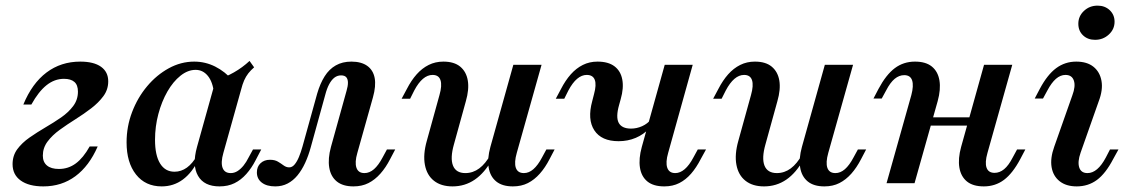

<svg xmlns="http://www.w3.org/2000/svg" viewBox="-20 -644 3972 675"><path d="M132.3 11.3Q81.5 11.3 52.8 -9.3Q24.2 -29.8 24.2 -66.9Q24.2 -96.8 40.7 -119.4Q57.3 -141.9 83.9 -160.5Q110.5 -179 139.5 -196Q168.5 -212.9 194.8 -231Q221 -249.2 237.5 -271.4Q254 -293.5 254 -321.8Q254 -345.2 241.5 -356Q229 -366.9 204.8 -366.9Q171.8 -366.9 143.5 -344.4Q115.3 -321.8 90.3 -276.6H62.1Q92.7 -350.8 143.5 -389.1Q194.4 -427.4 262.1 -427.4Q309.7 -427.4 335.1 -409.3Q360.5 -391.1 360.5 -358.1Q360.5 -329 343.5 -306Q326.6 -283.1 300.8 -263.3Q275 -243.5 245.6 -225Q216.1 -206.5 189.9 -187.5Q163.7 -168.5 147.2 -146.4Q130.6 -124.2 130.6 -96.8Q130.6 -74.2 145.2 -62.1Q159.7 -50 187.1 -50Q220.2 -50 246.4 -69.4Q272.6 -88.7 295.2 -129H323.4Q293.5 -60.5 245.2 -24.6Q196.8 11.3 132.3 11.3Z M548.4 11.3Q491.1 11.3 458.1 -30.6Q425 -72.6 425 -143.5Q425 -199.2 444.4 -250Q463.7 -300.8 497.2 -340.7Q530.6 -380.6 573.4 -404Q616.1 -427.4 662.9 -427.4Q701.6 -427.4 736.3 -410.1Q771 -392.7 799.2 -360.5L732.3 -316.1Q728.2 -355.6 710.9 -377Q693.5 -398.4 667.7 -398.4Q640.3 -398.4 614.5 -377.8Q588.7 -357.3 568.5 -322.2Q548.4 -287.1 536.7 -243.1Q525 -199.2 525 -152.4Q525 -98.4 542.7 -69.4Q560.5 -40.3 593.5 -40.3Q616.9 -40.3 637.1 -54.8Q657.3 -69.4 673.4 -98.4L677.4 -82.3Q655.6 -37.1 623 -12.9Q590.3 11.3 548.4 11.3ZM751.6 11.3Q697.6 11.3 676.2 -25.8Q654.8 -62.9 672.6 -127.4L737.9 -361.3Q772.6 -372.6 802.4 -389.5Q832.3 -406.5 857.3 -429.8L873.4 -407.3Q861.3 -396.8 852.8 -385.9Q844.4 -375 838.3 -361.3Q832.3 -347.6 827.4 -328.2L765.3 -106.5Q755.6 -72.6 762.5 -54Q769.4 -35.5 791.1 -35.5Q804 -35.5 815.3 -42.7Q826.6 -50 836.3 -62.1Q846 -74.2 854 -90.3L869.4 -118.5H898.4L878.2 -79.8Q864.5 -53.2 846 -32.3Q827.4 -11.3 804.4 0Q781.5 11.3 751.6 11.3Z M947.6 11.3Q917.7 11.3 900.4 -2Q883.1 -15.3 883.1 -37.9Q883.1 -58.1 896 -70.2Q908.9 -82.3 929 -82.3Q946 -82.3 956.9 -75.8Q967.7 -69.4 977 -62.5Q986.3 -55.6 996.8 -55.6Q1007.3 -55.6 1015.7 -65.7Q1024.2 -75.8 1031 -92.3Q1037.9 -108.9 1043.5 -129L1095.2 -315.3Q1105.6 -350.8 1121.4 -375.8Q1137.1 -400.8 1160.5 -414.1Q1183.9 -427.4 1215.3 -427.4Q1250 -427.4 1271 -412.5Q1291.9 -397.6 1297.2 -369.8Q1302.4 -341.9 1291.1 -301.6L1236.3 -106.5Q1226.6 -73.4 1233.1 -54.4Q1239.5 -35.5 1261.3 -35.5Q1279 -35.5 1294.8 -49.2Q1310.5 -62.9 1325 -90.3L1340.3 -118.5H1369.4L1351.6 -84.7Q1336.3 -54.8 1317.3 -33.5Q1298.4 -12.1 1275.4 -0.4Q1252.4 11.3 1222.6 11.3Q1185.5 11.3 1164.1 -6Q1142.7 -23.4 1137.5 -54.8Q1132.3 -86.3 1143.5 -127.4L1198.4 -325Q1203.2 -341.1 1203.2 -353.2Q1203.2 -365.3 1197.6 -372.2Q1191.9 -379 1179 -379Q1166.1 -379 1155.6 -371Q1145.2 -362.9 1137.1 -347.6Q1129 -332.3 1123.4 -310.5L1072.6 -126.6Q1064.5 -96.8 1052.8 -71.4Q1041.1 -46 1025.8 -27.4Q1010.5 -8.9 991.1 1.2Q971.8 11.3 947.6 11.3Z M1571 11.3Q1530.6 11.3 1505.6 -8.5Q1480.6 -28.2 1473.8 -64.5Q1466.9 -100.8 1480.6 -149.2L1525 -309.7Q1534.7 -343.5 1528.6 -362.1Q1522.6 -380.6 1500.8 -380.6Q1483.1 -380.6 1466.9 -366.9Q1450.8 -353.2 1436.3 -325.8L1421.8 -296.8H1391.9L1410.5 -331.5Q1425.8 -361.3 1444.8 -382.7Q1463.7 -404 1487.1 -415.7Q1510.5 -427.4 1538.7 -427.4Q1576.6 -427.4 1598 -409.7Q1619.4 -391.9 1624.6 -360.9Q1629.8 -329.8 1617.7 -287.9L1575.8 -136.3Q1562.1 -87.9 1572.6 -61.7Q1583.1 -35.5 1616.1 -35.5Q1642.7 -35.5 1664.9 -52Q1687.1 -68.5 1704.8 -100.8L1709.7 -83.1Q1683.9 -36.3 1649.2 -12.5Q1614.5 11.3 1571 11.3ZM1783.1 11.3Q1746 11.3 1724.6 -6Q1703.2 -23.4 1698 -54.8Q1692.7 -86.3 1704 -127.4L1784.7 -416.1H1883.9L1796.8 -106.5Q1787.1 -72.6 1793.5 -54Q1800 -35.5 1821.8 -35.5Q1839.5 -35.5 1855.2 -49.2Q1871 -62.9 1885.5 -90.3L1900.8 -118.5H1929.8L1912.1 -84.7Q1896.8 -54.8 1877.8 -33.5Q1858.9 -12.1 1835.9 -0.4Q1812.9 11.3 1783.1 11.3Z M2315.3 11.3Q2277.4 11.3 2256 -6Q2234.7 -23.4 2229.8 -54.8Q2225 -86.3 2236.3 -127.4L2316.9 -416.1H2415.3L2329 -106.5Q2319.4 -73.4 2325.8 -54.4Q2332.3 -35.5 2354 -35.5Q2371 -35.5 2387.1 -49.2Q2403.2 -62.9 2417.7 -90.3L2433.1 -118.5H2462.1L2443.5 -84.7Q2428.2 -54.8 2409.7 -33.5Q2391.1 -12.1 2368.1 -0.4Q2345.2 11.3 2315.3 11.3ZM2154.8 -147.6Q2094.4 -147.6 2069.4 -185.9Q2044.4 -224.2 2062.1 -288.7L2068.5 -313.7Q2077.4 -346 2071 -363.3Q2064.5 -380.6 2042.7 -380.6Q2025 -380.6 2008.9 -366.9Q1992.7 -353.2 1978.2 -325.8L1963.7 -296.8H1933.9L1952.4 -331.5Q1967.7 -361.3 1986.7 -382.7Q2005.6 -404 2029 -415.7Q2052.4 -427.4 2080.6 -427.4Q2118.5 -427.4 2140.3 -410.9Q2162.1 -394.4 2167.7 -364.5Q2173.4 -334.7 2162.1 -295.2L2156.5 -275Q2144.4 -232.3 2155.2 -212.1Q2166.1 -191.9 2198.4 -191.9Q2218.5 -191.9 2237.5 -200.4Q2256.5 -208.9 2269.4 -225L2263.7 -193.5Q2242.7 -171 2214.9 -159.3Q2187.1 -147.6 2154.8 -147.6Z M2666.1 11.3Q2625.8 11.3 2600.8 -8.5Q2575.8 -28.2 2569 -64.5Q2562.1 -100.8 2575.8 -149.2L2620.2 -309.7Q2629.8 -343.5 2623.8 -362.1Q2617.7 -380.6 2596 -380.6Q2578.2 -380.6 2562.1 -366.9Q2546 -353.2 2531.5 -325.8L2516.9 -296.8H2487.1L2505.6 -331.5Q2521 -361.3 2539.9 -382.7Q2558.9 -404 2582.3 -415.7Q2605.6 -427.4 2633.9 -427.4Q2671.8 -427.4 2693.1 -409.7Q2714.5 -391.9 2719.8 -360.9Q2725 -329.8 2712.9 -287.9L2671 -136.3Q2657.3 -87.9 2667.7 -61.7Q2678.2 -35.5 2711.3 -35.5Q2737.9 -35.5 2760.1 -52Q2782.3 -68.5 2800 -100.8L2804.8 -83.1Q2779 -36.3 2744.4 -12.5Q2709.7 11.3 2666.1 11.3ZM2878.2 11.3Q2841.1 11.3 2819.8 -6Q2798.4 -23.4 2793.1 -54.8Q2787.9 -86.3 2799.2 -127.4L2879.8 -416.1H2979L2891.9 -106.5Q2882.3 -72.6 2888.7 -54Q2895.2 -35.5 2916.9 -35.5Q2934.7 -35.5 2950.4 -49.2Q2966.1 -62.9 2980.6 -90.3L2996 -118.5H3025L3007.3 -84.7Q2991.9 -54.8 2973 -33.5Q2954 -12.1 2931 -0.4Q2908.1 11.3 2878.2 11.3Z M3096.8 0 3183.9 -309.7Q3192.7 -342.7 3186.7 -361.3Q3180.6 -379.8 3158.9 -379.8Q3141.1 -379.8 3125.4 -366.9Q3109.7 -354 3095.2 -325.8L3079.8 -297.6H3050.8L3068.5 -331.5Q3095.2 -381.5 3125.8 -404.4Q3156.5 -427.4 3196.8 -427.4Q3234.7 -427.4 3256 -410.1Q3277.4 -392.7 3282.7 -361.3Q3287.9 -329.8 3276.6 -288.7L3195.2 0ZM3203.2 -202.4 3211.3 -231.5H3437.1L3429 -202.4ZM3438.7 11.3Q3400.8 11.3 3379.4 -6Q3358.1 -23.4 3352.8 -54.8Q3347.6 -86.3 3358.9 -127.4L3439.5 -416.1H3538.7L3451.6 -106.5Q3441.9 -72.6 3448.4 -54.4Q3454.8 -36.3 3476.6 -36.3Q3494.4 -36.3 3510.1 -49.2Q3525.8 -62.1 3540.3 -90.3L3555.6 -118.5H3584.7L3566.9 -84.7Q3540.3 -34.7 3509.7 -11.7Q3479 11.3 3438.7 11.3Z M3765.3 11.3Q3728.2 11.3 3705.2 -6.9Q3682.3 -25 3677 -56.5Q3671.8 -87.9 3686.3 -128.2L3750 -308.9Q3762.1 -341.1 3755.2 -360.9Q3748.4 -380.6 3725.8 -380.6Q3708.1 -380.6 3692.3 -366.9Q3676.6 -353.2 3662.1 -325.8L3646.8 -297.6H3617.7L3635.5 -331.5Q3662.1 -381.5 3693.1 -404.4Q3724.2 -427.4 3763.7 -427.4Q3801.6 -427.4 3824.2 -409.3Q3846.8 -391.1 3852.4 -359.7Q3858.1 -328.2 3842.7 -287.9L3779 -107.3Q3767.7 -75 3774.2 -55.2Q3780.6 -35.5 3803.2 -35.5Q3838.7 -35.5 3867.7 -90.3L3882.3 -118.5H3912.1L3893.5 -84.7Q3866.9 -33.9 3836.3 -11.3Q3805.6 11.3 3765.3 11.3ZM3829.8 -504Q3804 -504 3787.5 -519.8Q3771 -535.5 3771 -560.5Q3771 -587.1 3790.7 -605.6Q3810.5 -624.2 3838.7 -624.2Q3864.5 -624.2 3881.5 -608.1Q3898.4 -591.9 3898.4 -567.7Q3898.4 -541.1 3878.2 -522.6Q3858.1 -504 3829.8 -504Z"/></svg>

Font: Playfair 5pt SemiExpanded Light SemiBold
Style: Italic
Weight: 600
Italic angle: -15.6°
Version: Version 2.001;gftools[0.9.30]